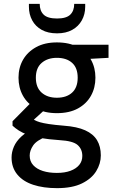

<svg xmlns="http://www.w3.org/2000/svg" viewBox="-20 -744 614 996"><path d="M276 232Q205 232 152 214.5Q99 197 69.5 161Q40 125 40 73Q40 45 52 17Q64 -11 91 -36Q118 -61 164 -81L222 -36Q170 -16 152 10.5Q134 37 134 63Q134 93 152.5 113Q171 133 202.5 143Q234 153 275 153Q316 153 345.5 142Q375 131 391 111.5Q407 92 407 65Q407 30 383 8.5Q359 -13 289 -17Q231 -21 191 -28Q151 -35 123.5 -45Q96 -55 77.5 -67Q59 -79 45 -92V-115L146 -217L229 -190L118 -89L139 -135Q149 -127 159.5 -121Q170 -115 187 -110Q204 -105 233.5 -100.5Q263 -96 311 -92Q380 -87 422 -68Q464 -49 483.5 -16.5Q503 16 503 62Q503 105 479 144Q455 183 405 207.5Q355 232 276 232ZM275 -157Q212 -157 167 -181.5Q122 -206 99 -247.5Q76 -289 76 -341Q76 -393 99.5 -434Q123 -475 167.5 -499.5Q212 -524 275 -524Q340 -524 384.5 -499.5Q429 -475 452 -434Q475 -393 475 -341Q475 -289 452 -247.5Q429 -206 384.5 -181.5Q340 -157 275 -157ZM275 -237Q325 -237 354 -263.5Q383 -290 383 -341Q383 -392 354 -418Q325 -444 275 -444Q227 -444 196.5 -418Q166 -392 166 -341Q166 -290 196 -263.5Q226 -237 275 -237ZM360 -434 336 -512H543V-444ZM276 -571Q229 -571 196.5 -589Q164 -607 147 -638.5Q130 -670 130 -709V-724H186Q186 -688 206.5 -668Q227 -648 276 -648Q324 -648 344.5 -668Q365 -688 365 -724H422V-709Q422 -670 404.5 -638.5Q387 -607 354.5 -589Q322 -571 276 -571Z"/></svg>

Font: DM Sans 12pt Medium
Style: Regular
Weight: 500
Version: Version 4.004;gftools[0.9.30]